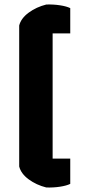

<svg xmlns="http://www.w3.org/2000/svg" viewBox="-20 -733 393 850"><path d="M65 4V-620Q73 -652 107 -677Q141 -702 185 -713Q217 -714 246 -709.5Q275 -705 291 -697V-585H213V-31H291V81Q275 89 246 93.5Q217 98 185 97Q141 86 107 61Q73 36 65 4Z"/></svg>

Font: Athiti
Style: Bold
Weight: 700
Designer: CadsonDemak Team
Foundry: CadsonDemak
Version: Version 1.033